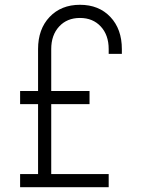

<svg xmlns="http://www.w3.org/2000/svg" viewBox="-20 -782 588 802"><path d="M139 0V-577Q139 -660.5 187.2 -711.2Q235.5 -762 314 -762Q393 -762 441 -711.2Q489 -660.5 489 -577V-557H434V-577Q434 -635.5 401 -671.2Q368 -707 314 -707Q260 -707 227 -671.2Q194 -635.5 194 -577V0ZM64 -347V-402H354V-347ZM64 0V-55H434V0Z"/></svg>

Font: Mohave Light
Style: Regular
Weight: 300
Designer: Gumpita Rahayu
Foundry: Tokotype
Version: Version 2.003